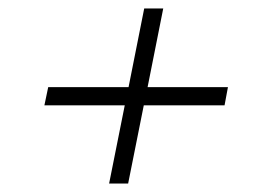

<svg xmlns="http://www.w3.org/2000/svg" viewBox="-20 -577 609 454"><path d="M511 -328H320L283 -143H238L275 -328H85L94 -371H284L321 -557H366L329 -371H519Z"/></svg>

Font: Montserrat Alternates Light
Style: Italic
Weight: 300
Italic angle: -11.3°
Designer: Julieta Ulanovsky
Foundry: Julieta Ulanovsky
Version: Version 7.200